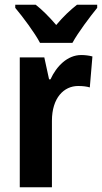

<svg xmlns="http://www.w3.org/2000/svg" viewBox="-20 -786 428 806"><path d="M388 -766H303C274 -743 246 -717 216 -681C186 -716 157 -745 130 -766H44V-753C76 -715 126 -648 148 -606H284C308 -650 358 -716 388 -753ZM321 -555C263 -555 217 -508 192 -453H186L166 -545H63V0H198V-279C198 -375 248 -425 308 -425C328 -425 344 -423 357 -419L368 -549C354 -553 336 -555 321 -555Z"/></svg>

Font: Noto Sans Display SemiCondensed
Style: Bold
Weight: 700
Width: 4
Designer: Monotype Design Team
Foundry: Monotype Imaging Inc.
Version: Version 1.900